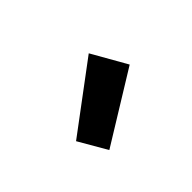

<svg xmlns="http://www.w3.org/2000/svg" viewBox="-59 -957 567 567"><g transform="rotate(45 225.0 -673.0)"><path d="M277 -537 120 -747 229 -809 365 -588Z"/></g></svg>

Font: Iosevka Etoile
Style: Bold Italic
Weight: 700
Italic angle: -9°
Designer: Belleve Invis
Foundry: Belleve Invis
Version: Version 28.1.0; ttfautohint (v1.8.4)